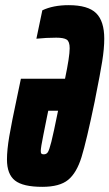

<svg xmlns="http://www.w3.org/2000/svg" viewBox="-20 -716 424 744"><path d="M7 -98Q7 -135 16 -188Q25 -241 47 -344L61 -411H232Q250 -497 250 -529Q250 -555 238.5 -562.5Q227 -570 198 -570Q159 -570 121 -566L144 -676Q186 -696 246 -696Q321 -696 352.5 -665Q384 -634 384 -566Q384 -528 376 -478Q368 -428 351 -344L347 -323Q315 -169 296 -107.5Q277 -46 244 -19Q211 8 144 8Q69 8 38 -16.5Q7 -41 7 -98ZM205 -287H167L162 -263Q158 -242 148 -193Q138 -144 138 -131Q138 -123 140.5 -120.5Q143 -118 150 -118Q160 -118 165.5 -126.5Q171 -135 179 -166.5Q187 -198 205 -287Z"/></svg>

Font: Saira Ultra Condensed Black
Style: Italic
Weight: 900
Width: 1
Italic angle: -12°
Designer: Hector Gatti with collaboration of the Omnibus-Type team
Foundry: Omnibus-Type
Version: Version 1.001; ttfautohint (v1.8)